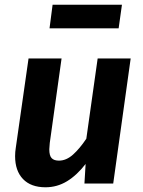

<svg xmlns="http://www.w3.org/2000/svg" viewBox="-20 -778 606 814"><path d="M44 -116Q44 -134 47 -152L101 -530H241L191 -172Q189 -152 189 -145Q189 -118 199 -107.5Q209 -97 230 -97Q261 -97 289.5 -122.5Q318 -148 346 -190L394 -530H534L460 0H338L343 -83Q306 -35 264 -9.5Q222 16 173 16Q111 16 77.5 -19Q44 -54 44 -116ZM190 -658 203 -758H497L483 -658Z"/></svg>

Font: Fira Sans SemiBold
Style: Italic
Weight: 600
Italic angle: -8°
Designer: bBox Type GmbH & Carrois Corporate GbR & Edenspiekermann AG
Foundry: bBox Type GmbH & Carrois Corporate GbR & Edenspiekermann AG
Version: Version 4.301